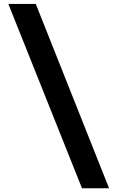

<svg xmlns="http://www.w3.org/2000/svg" viewBox="-20 -832 602 998"><path d="M546.9 146.5H406.2L23.4 -811.5H166Z"/></svg>

Font: Reddit Mono Black
Style: Regular
Weight: 900
Monospace: yes
Designer: Stephen Hutchings
Foundry: Reddit
Version: Version 1.014